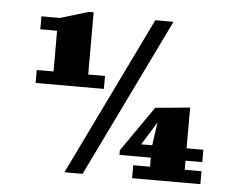

<svg xmlns="http://www.w3.org/2000/svg" viewBox="-46 -640 867 695"><g transform="rotate(5 388.0 -293.0)"><path d="M278 0H212L492 -577H558ZM147 -555 250 -586H267V-360H328V-313H80V-360H141V-508H80V-555ZM405 -97 519 -261 645 -273V-125H706V-80H645V-47H706V0H458V-47H519V-80H405ZM520 -125 532 -209 480 -125Z"/></g></svg>

Font: Bigshot One
Style: Regular
Weight: 400
Designer: Gesine Todt
Foundry: Gesine Todt
Version: Version 1.001